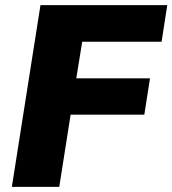

<svg xmlns="http://www.w3.org/2000/svg" viewBox="-20 -725 669 745"><path d="M26 0 137 -705H629L607 -563H299L276 -421H562L540 -280H254L210 0Z"/></svg>

Font: Nunito Sans Black
Style: Italic
Weight: 900
Italic angle: -9°
Designer: Vernon Adams
Foundry: Vernon Adams
Version: Version 3.006; ttfautohint (v1.8.3)